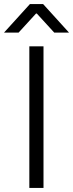

<svg xmlns="http://www.w3.org/2000/svg" viewBox="-62 -929 361 949"><path d="M83 -700H153V0H83ZM86 -909H151L279 -768H206L120 -862H116L30 -768H-42Z"/></svg>

Font: Be Vietnam Light
Style: Regular
Weight: 300
Designer: Gabriel Lam
Foundry: TypeRant
Version: Version 4.000